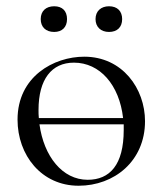

<svg xmlns="http://www.w3.org/2000/svg" viewBox="-20 -580 519 613"><path d="M231 13C345 13 443 -66 443 -193C443 -297 371 -399 249 -399C152 -399 36 -336 36 -198C36 -85 112 13 231 13ZM260 -6C179 -6 120 -81 106 -183H375V-165C375 -53 330 -6 260 -6ZM153 -478C178 -478 194 -493 194 -519C194 -545 179 -560 153 -560C127 -560 110 -545 110 -519C110 -494 126 -478 153 -478ZM328 -478C354 -478 370 -493 370 -519C370 -544 355 -560 328 -560C303 -560 285 -545 285 -519C285 -494 302 -478 328 -478ZM104 -203C103 -212 103 -220 103 -229C103 -327 145 -380 216 -380C299 -380 361 -309 373 -203Z"/></svg>

Font: Cormorant Garamond
Style: Regular
Weight: 400
Designer: Christian Thalmann (Catharsis Fonts)
Foundry: Catharsis Fonts
Version: Version 4.002;Glyphs 3.4 (3410)